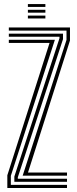

<svg xmlns="http://www.w3.org/2000/svg" viewBox="-20 -937 386 957"><path d="M93 -61.5 311.5 -738.2V-784.5H24V-800H328.8V-735.2L119.5 -77H314V-61.5ZM51.5 -30.8V-57L276.5 -746.5V-753.8H24V-769.2H294V-741.8L68.8 -53.2V-46.2H314V-30.8ZM16.5 0V-63.2L227 -723H24V-738.5H253.5L34 -60.5V-15.5H314V0ZM119 -902.5V-916.8H206.2V-902.5ZM119 -873.8V-888H206.2V-873.8ZM119 -845V-859.2H206.2V-845Z"/></svg>

Font: Big Shoulders Inline Display SemiBold
Style: Regular
Weight: 600
Designer: Patric King
Foundry: XO Type Co
Version: Version 1.000